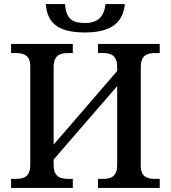

<svg xmlns="http://www.w3.org/2000/svg" viewBox="-20 -932 847 952"><path d="M401 -771C545 -771 591 -831 599 -912H503C496 -843 459 -818 402 -818C337 -818 308 -839 302 -912H207C214 -829 254 -771 401 -771ZM35 0H341V-45H320C280 -45 246 -54 246 -115V-141L561 -505V-115C561 -54 528 -45 488 -45H466V0H772V-45H751C712 -45 678 -53 678 -110V-599C678 -660 711 -669 751 -669H772V-714H466V-669H488C528 -669 561 -660 561 -599V-580L246 -215V-599C246 -660 280 -669 320 -669H341V-714H35V-669H56C96 -669 130 -660 130 -603V-115C130 -54 97 -45 56 -45H35Z"/></svg>

Font: Noto Serif Thai Medium
Style: Regular
Weight: 500
Designer: Monotype Design Team
Foundry: Monotype Imaging Inc.
Version: Version 1.901;PS 001.901;hotconv 1.0.88;makeotf.lib2.5.64775